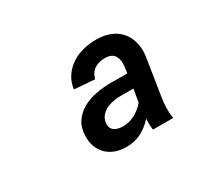

<svg xmlns="http://www.w3.org/2000/svg" viewBox="-84 -869 754 680"><g transform="rotate(-30 293.5 -529.5)"><path d="M376 -343.8Q373 -366.7 374.5 -389.6Q352.5 -364.7 325 -350.8Q297.4 -336.9 263.7 -337.4Q239.3 -337.4 219.2 -345Q199.2 -352.5 185.1 -366.5Q170.9 -380.4 163.6 -400.4Q156.2 -420.4 157.2 -445.3Q158.7 -479.5 175 -502.2Q191.4 -524.9 216.3 -538.1Q241.2 -551.3 271.2 -556.6Q301.3 -562 330.1 -562L396.5 -561.5L400.4 -587.4Q401.9 -599.6 400.4 -610.6Q398.9 -621.6 394.3 -629.9Q389.6 -638.2 380.6 -643.1Q371.6 -647.9 357.9 -648.4Q331.5 -649.4 313 -637.7Q294.4 -626 287.6 -600.6L204.6 -606.9Q208.5 -636.7 223.6 -658.4Q238.8 -680.2 260.7 -694.3Q282.7 -708.5 309.6 -714.8Q336.4 -721.2 364.3 -720.7Q394.5 -720.2 418.2 -710.4Q441.9 -700.7 457.5 -683.1Q473.1 -665.5 480.2 -640.9Q487.3 -616.2 484.4 -585.9L460.4 -432.6Q456.5 -410.2 455.8 -388.4Q455.1 -366.7 458.5 -343.8ZM290 -406.7Q316.4 -406.2 340.1 -419.4Q363.8 -432.6 379.9 -452.1L388.7 -504.4H328.6Q315.4 -503.9 301 -500.7Q286.6 -497.6 274.4 -490.7Q262.2 -483.9 253.7 -473.1Q245.1 -462.4 243.7 -447.3Q242.2 -436 245.6 -428.2Q249 -420.4 255.6 -415.8Q262.2 -411.1 271.2 -408.9Q280.3 -406.7 290 -406.7Z"/></g></svg>

Font: TypoPRO Roboto Mono
Style: Italic
Weight: 500
Designer: Google
Version: Version 2.000986; 2015; ttfautohint (v1.3)